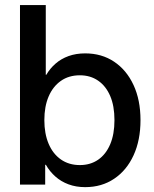

<svg xmlns="http://www.w3.org/2000/svg" viewBox="-20 -748 625 778"><path d="M325.2 10.3Q288.1 10.3 257.8 -1Q227.5 -12.2 204.6 -32.5Q181.6 -52.7 166 -80.1H163.1V0H61V-727.5H165.5V-444.8H167.5Q182.6 -470.7 205.1 -490.2Q227.5 -509.8 257.8 -520.8Q288.1 -531.7 325.2 -531.7Q392.1 -531.7 442.4 -498Q492.7 -464.4 521 -403.6Q549.3 -342.8 549.3 -261.2Q549.3 -179.7 521.2 -118.7Q493.2 -57.6 442.6 -23.7Q392.1 10.3 325.2 10.3ZM303.7 -79.1Q346.2 -79.1 377.7 -100.8Q409.2 -122.6 426.5 -163.3Q443.8 -204.1 443.8 -261.2Q443.8 -318.8 426.5 -359.1Q409.2 -399.4 377.7 -421.1Q346.2 -442.9 303.7 -442.9Q258.8 -442.9 226.6 -420.2Q194.3 -397.5 177 -356.9Q159.7 -316.4 159.7 -261.2Q159.7 -206.5 177 -165.5Q194.3 -124.5 226.8 -101.8Q259.3 -79.1 303.7 -79.1Z"/></svg>

Font: Inter 28pt Medium
Style: Regular
Weight: 500
Designer: Rasmus Andersson
Foundry: rsms
Version: Version 4.001;git-66647c0bb